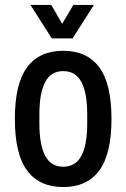

<svg xmlns="http://www.w3.org/2000/svg" viewBox="-20 -743 510 775"><path d="M235 12Q139 12 89.5 -54.5Q40 -121 40 -263Q40 -405 89.5 -471.5Q139 -538 235 -538Q331 -538 380.5 -471.5Q430 -405 430 -263Q430 -121 380.5 -54.5Q331 12 235 12ZM235 -70Q285 -70 308.5 -114Q332 -158 332 -244V-282Q332 -368 308.5 -412Q285 -456 235 -456Q186 -456 162.5 -412Q139 -368 139 -282V-244Q139 -158 162.5 -114Q186 -70 235 -70ZM189 -588 103 -723H187L231 -647L276 -723H359L273 -588Z"/></svg>

Font: Archivo Narrow Medium
Style: Regular
Weight: 500
Designer: Hector Gatti
Foundry: Omnibus-Type
Version: Version 3.002